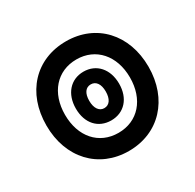

<svg xmlns="http://www.w3.org/2000/svg" viewBox="-110 -599 719 707"><g transform="rotate(-30 249.0 -245.0)"><path d="M249 -12C377 -12 466 -107 466 -245C466 -383 377 -478 249 -478C120 -478 32 -384 32 -245C32 -107 121 -12 249 -12ZM249 -89C166 -89 111 -152 111 -245C111 -338 166 -401 249 -401C331 -401 387 -338 387 -245C387 -152 332 -89 249 -89ZM249 -142C304 -142 341 -183 341 -245C341 -307 304 -349 249 -349C194 -349 157 -307 157 -245C157 -182 194 -142 249 -142ZM249 -194C228 -194 214 -213 214 -245C214 -277 227 -295 249 -295C271 -295 284 -276 284 -245C284 -213 271 -194 249 -194Z"/></g></svg>

Font: Noto Sans Thai Looped UI Narrow
Style: Bold
Weight: 700
Width: 4
Designer: Cadson Demak Team
Foundry: Cadson Demak Co., Ltd.
Version: Version 1.000